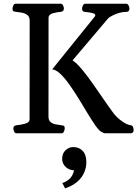

<svg xmlns="http://www.w3.org/2000/svg" viewBox="-20 -713 735 1027"><path d="M67.9 0Q59.6 0 55.4 -9.8Q51.3 -19.5 51.3 -24.9Q51.3 -41 67.4 -43Q90.8 -44.9 114.5 -51.5Q138.2 -58.1 138.2 -74.2L138.7 -602.5Q138.7 -623.5 126.2 -632.8Q113.8 -642.1 96.7 -645.3Q79.6 -648.4 64.5 -649.9Q54.2 -650.9 50.5 -654.1Q46.9 -657.2 46.9 -668Q46.9 -673.3 51 -683.1Q55.2 -692.9 63.5 -692.9H305.2Q313.5 -692.9 317.6 -683.1Q321.8 -673.3 321.8 -668Q321.8 -651.9 305.7 -649.9Q282.2 -647.9 261 -641.4Q239.7 -634.8 239.7 -618.7L239.3 -90.3Q239.3 -69.3 250.5 -60.1Q261.7 -50.8 277.8 -47.9Q293.9 -44.9 308.6 -43Q318.8 -42 322.5 -39.1Q326.2 -36.1 326.2 -24.9Q326.2 -19.5 322 -9.8Q317.9 0 309.6 0ZM543.5 0Q535.2 0 522 -7.8Q508.8 -15.6 491.2 -40.5Q472.2 -67.4 449.7 -104.7Q427.2 -142.1 402.6 -182.4Q377.9 -222.7 353 -258.1Q328.1 -293.5 304.2 -316.7Q280.3 -339.8 259.3 -342.3L485.8 -623Q489.7 -627.4 489.7 -631.3Q489.7 -638.2 479.5 -641.6Q469.2 -645 456.1 -646.7Q442.9 -648.4 434.1 -649.4Q424.8 -650.4 421.9 -655Q418.9 -659.7 418.9 -667.5Q418.9 -672.9 423.1 -682.9Q427.2 -692.9 435.5 -692.9H655.8Q664.1 -692.9 668.2 -682.9Q672.4 -672.9 672.4 -667.5Q672.4 -649.4 656.2 -649.4Q631.3 -649.4 605.5 -640.1Q579.6 -630.9 560.1 -616.7L368.2 -390.1Q391.1 -375 419.4 -340.6Q447.8 -306.2 477.8 -263.4Q507.8 -220.7 536.1 -179.2Q564.5 -137.7 586.4 -108.4Q604.5 -84.5 631.8 -64.9Q659.2 -45.4 677.2 -43.5Q687.5 -42.5 691.2 -34.7Q694.8 -26.9 694.8 -15.6Q694.8 -10.3 690.7 -5.1Q686.5 0 678.2 0ZM372.6 73.7Q402.8 73.7 422.4 94.2Q441.9 114.7 441.9 154.8Q441.9 183.6 429.9 210.7Q418 237.8 392.8 259.5Q367.7 281.2 328.1 294.4L313.5 266.1Q342.3 256.3 358.6 236.6Q375 216.8 378.4 182.6L386.2 198.2Q353 199.7 332.8 181.4Q312.5 163.1 312.5 137.7Q312.5 107.4 330.6 90.6Q348.6 73.7 372.6 73.7Z"/></svg>

Font: Gelasio
Style: Regular
Weight: 400
Designer: Eben Sorkin
Foundry: Eben Sorkin
Version: Version 1.008